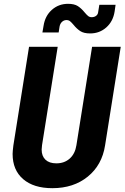

<svg xmlns="http://www.w3.org/2000/svg" viewBox="-20 -975 652 1005"><path d="M46 -169Q46 -182 50 -214L132 -730H282L200 -215Q198 -199 198 -192Q198 -158 218 -139Q238 -120 275 -120Q317 -120 345 -145Q373 -170 380 -215L462 -730H612L530 -214Q514 -111 439.5 -50.5Q365 10 254 10Q156 10 101 -37.5Q46 -85 46 -169ZM365 -845Q354 -858 346.5 -864Q339 -870 328 -870Q315 -870 305 -861Q295 -852 292 -837L287 -805H202L208 -840Q216 -892 251.5 -923.5Q287 -955 336 -955Q369 -955 387.5 -943Q406 -931 423 -910Q434 -897 441.5 -891Q449 -885 460 -885Q474 -885 483.5 -892.5Q493 -900 494 -913L500 -950H585L580 -915Q572 -863 536.5 -831.5Q501 -800 452 -800Q419 -800 400.5 -812Q382 -824 365 -845Z"/></svg>

Font: JetBrains Mono Extra Bold
Style: Italic
Weight: 800
Italic angle: -9°
Monospace: yes
Designer: Philipp Nurullin, Konstantin Bulenkov
Foundry: JetBrains
Version: 2.002